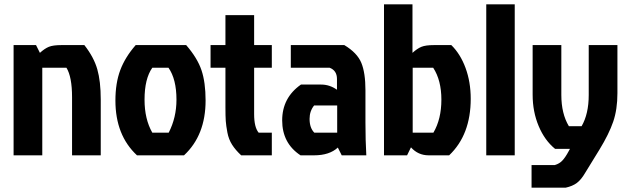

<svg xmlns="http://www.w3.org/2000/svg" viewBox="-20 -720 2922 890"><path d="M265 -511H371Q415 -455 431 -399Q447 -343 447 -259V0H314V-269Q314 -364 288 -406H176V0H43V-511H147L165 -475Q187 -495 206.5 -503Q226 -511 265 -511Z M833 0H615Q515 -93 515 -254Q515 -335 537.5 -395Q560 -455 609 -511H843Q895 -451 914 -394.5Q933 -338 933 -254Q933 -93 833 0ZM686 -105H762Q798 -175 798 -258Q798 -353 761 -406H686Q650 -355 650 -258Q650 -168 686 -105Z M1025 -223V-406H956V-511H1025V-650H1158V-511H1240V-406H1158V-191Q1158 -130 1179 -105H1240V0H1098Q1072 -24 1056 -49Q1040 -74 1034 -106Q1028 -138 1026.5 -159.5Q1025 -181 1025 -223Z M1543 -231H1436Q1415 -205 1415 -169Q1415 -127 1437 -105H1543ZM1328 -511H1576Q1636 -475 1655 -428.5Q1674 -382 1674 -302V-152Q1674 -69 1678 0H1564L1546 -36Q1507 0 1436 0H1373Q1288 -56 1288 -162Q1288 -267 1375 -328H1469Q1508 -328 1542 -304V-354Q1542 -393 1508 -406H1328Z M1760 -700H1892V-475Q1914 -495 1933.5 -503Q1953 -511 1992 -511H2072Q2114 -470 2138 -405Q2162 -340 2162 -262Q2162 -95 2062 0H1967Q1918 0 1885 -37L1867 0H1760ZM1893 -105H1989Q2026 -168 2026 -258Q2026 -348 1988 -406H1893Z M2366 -700V0H2234V-700Z M2449 -281V-511H2582V-280Q2582 -193 2617 -135H2676Q2709 -192 2709 -280V-511H2842V-288Q2842 -213 2822.5 -156Q2803 -99 2759 -27L2692 82Q2674 113 2654 128Q2634 143 2602 150H2444V45H2552Q2573 39 2587 24Q2601 9 2616 -19L2622 -30H2553Q2505 -69 2477 -135.5Q2449 -202 2449 -281Z"/></svg>

Font: Jockey One
Style: Regular
Weight: 400
Designer: TypeTogether
Foundry: TypeTogether
Version: Version 1.002